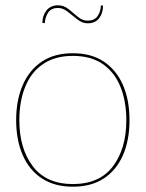

<svg xmlns="http://www.w3.org/2000/svg" viewBox="-20 -699 550 725"><path d="M255 -498Q325 -498 372.5 -466Q420 -434 444.5 -377.5Q469 -321 469 -245Q469 -170 444.5 -113.5Q420 -57 372.5 -25.5Q325 6 255 6Q186 6 138 -25.5Q90 -57 65.5 -114Q41 -171 41 -245Q41 -320 65.5 -377Q90 -434 137.5 -466Q185 -498 255 -498ZM255 -4Q356 -4 406.5 -71Q457 -138 457 -245Q457 -317 434.5 -372Q412 -427 367.5 -457.5Q323 -488 255 -488Q188 -488 143 -457.5Q98 -427 75.5 -372Q53 -317 53 -245Q53 -138 104 -71Q155 -4 255 -4ZM311 -621Q336 -621 348 -637.5Q360 -654 361 -678H369Q369 -650 354.5 -630.5Q340 -611 311 -611Q291 -611 272.5 -625.5Q254 -640 236 -654.5Q218 -669 199 -669Q174 -669 162.5 -652.5Q151 -636 149 -612H140Q140 -640 155.5 -659.5Q171 -679 199 -679Q221 -679 239 -664.5Q257 -650 274 -635.5Q291 -621 311 -621Z"/></svg>

Font: Aleo Thin
Style: Regular
Weight: 250
Designer: Alessio Laiso
Foundry: Alessio Laiso
Version: Version 2.001;gftools[0.9.29]